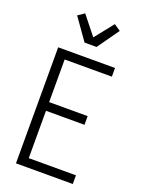

<svg xmlns="http://www.w3.org/2000/svg" viewBox="-178 -1062 856 1143"><g transform="rotate(20 250.0 -490.0)"><path d="M74 0V-735H434V-680H135V-410H379V-355H135V-55H434V0ZM212 -815 115 -952 156 -980 250 -862 344 -980 385 -952 288 -815Z"/></g></svg>

Font: Iosevka Fixed Light
Style: Regular
Weight: 300
Monospace: yes
Designer: Belleve Invis
Foundry: Belleve Invis
Version: Version 32.3.0